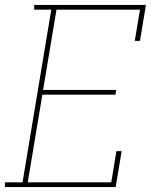

<svg xmlns="http://www.w3.org/2000/svg" viewBox="-30 -755 650 775"><path d="M-10 0V-19H61L177 -716H108V-735H559L535 -590H514L535 -716H198L144 -392H439L436 -373H141L82 -19H419L440 -145H461L437 0Z"/></svg>

Font: Iosevka Slab Thin Extended
Style: Italic
Weight: 100
Width: 7
Italic angle: -9°
Monospace: yes
Designer: Belleve Invis
Foundry: Belleve Invis
Version: Version 11.1.0; ttfautohint (v1.8.3)